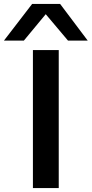

<svg xmlns="http://www.w3.org/2000/svg" viewBox="-78 -954 465 974"><path d="M89 0V-700H220V0ZM-58 -748 85 -934H227L367 -748H267L154 -882L43 -748Z"/></svg>

Font: Georama Extended Medium
Style: Regular
Weight: 500
Width: 7
Designer: Jean-Baptiste Levee
Foundry: Production Type
Version: Version 1.000